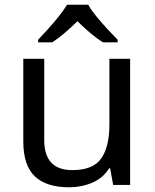

<svg xmlns="http://www.w3.org/2000/svg" viewBox="-20 -786 658 816"><path d="M533 -536V0H461L448 -71H444Q418 -29 372 -9.5Q326 10 274 10Q177 10 128 -36.5Q79 -83 79 -185V-536H168V-191Q168 -63 287 -63Q376 -63 410.5 -113Q445 -163 445 -257V-536ZM355 -766Q367 -744 389.5 -716.5Q412 -689 436.5 -662.5Q461 -636 480 -617V-606H418Q392 -622 364 -645.5Q336 -669 309 -696Q282 -669 255 -646Q228 -623 202 -606H142V-617Q161 -637 184.5 -663Q208 -689 230 -716.5Q252 -744 265 -766Z"/></svg>

Font: TSCustom
Style: Regular
Weight: 400
Designer: Monotype Design Team
Foundry: Monotype Imaging Inc.
Version: Version 2.004; ttfautohint (v1.8.3) -l 8 -r 50 -G 200 -x 14 